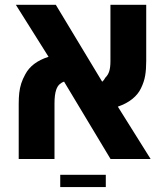

<svg xmlns="http://www.w3.org/2000/svg" viewBox="-20 -651 689 786"><path d="M56.6 0V-226.6Q56.6 -250.5 58.8 -270.5Q61 -290.5 66.9 -309.1Q72.8 -327.6 83.5 -346.7Q96.2 -371.1 119.9 -389.2Q143.6 -407.2 178.7 -418.5L44.9 -631.3H208.5L398.4 -316.4Q402.3 -319.8 405.5 -324Q408.7 -328.1 411.1 -333Q422.4 -343.8 427.2 -359.4Q432.1 -375 432.1 -400.4V-631.3H578.6V-401.4Q578.6 -366.7 574.2 -341.1Q569.8 -315.4 557.1 -289.6Q545.9 -265.6 522 -246.1Q498 -226.6 462.4 -214.4L596.7 0H432.6L242.2 -316.9Q233.9 -314.5 224.6 -306.6Q215.3 -298.8 210 -283.2Q203.1 -263.2 203.1 -227.5V0ZM226.6 114.7V64.5H413.1V114.7Z"/></svg>

Font: Wonky
Style: Regular
Weight: 400
Designer: Monotype Design Team
Foundry: Monotype Imaging Inc.
Version: Version 3.000